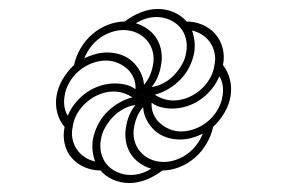

<svg xmlns="http://www.w3.org/2000/svg" viewBox="-20 -554 640 428"><path d="M318 -360Q332 -362 345 -369Q358 -376 368 -386.5Q378 -397 385.5 -410Q393 -423 395 -437Q398 -452 394.5 -467Q391 -482 381.5 -493Q372 -504 358 -510Q344 -516 329 -516Q317 -516 305.5 -512.5Q294 -509 283 -502Q297 -498 309.5 -489Q322 -480 329.5 -467.5Q337 -455 339.5 -440Q342 -425 339 -409Q337 -396 332 -383.5Q327 -371 318 -360ZM124 -271Q112 -285 107.5 -303Q103 -321 106 -340Q109 -359 119.5 -377Q130 -395 145 -409H146L149 -411V-412H150L151 -413H152V-414H153V-415H154L155 -416H156L157 -417H158V-418H159V-419H160L161 -420H162V-421H163L165 -422H166V-423H168V-424Q180 -430 193 -433.5Q206 -437 219 -437Q235 -437 249.5 -432Q264 -427 275 -417Q286 -407 293 -393.5Q300 -380 301 -365V-362H302L301 -358L302 -357L301 -353L302 -352L300 -340L297 -343H296L297 -344H296V-345H295V-346H294V-347H293L292 -348H291V-349H290L291 -350H290L289 -351H288V-352H287L286 -353H285V-354H284L283 -355H282Q283 -368 278 -380Q273 -392 263.5 -400.5Q254 -409 242 -414Q230 -419 216 -419Q201 -419 185 -413Q169 -407 156 -396Q143 -385 134.5 -370Q126 -355 124 -340Q122 -328 123.5 -317Q125 -306 131 -296L130 -295L129 -292L128 -291L127 -287L126 -286ZM271 -164Q283 -164 294.5 -167.5Q306 -171 317 -178Q303 -182 290.5 -191Q278 -200 270.5 -212.5Q263 -225 260.5 -240Q258 -255 261 -271Q263 -284 268 -296.5Q273 -309 282 -320Q268 -318 255 -311Q242 -304 232 -293.5Q222 -283 214.5 -270Q207 -257 205 -243Q202 -228 205.5 -213Q209 -198 218.5 -187Q228 -176 242 -170Q256 -164 271 -164ZM384 -261Q399 -261 415 -267Q431 -273 444 -284Q457 -295 465.5 -310Q474 -325 476 -340Q478 -352 476.5 -363Q475 -374 469 -384Q463 -369 451.5 -355Q440 -341 426 -331.5Q412 -322 396 -317Q380 -312 364 -312Q351 -312 339 -315Q327 -318 318 -325Q317 -312 322 -300Q327 -288 336.5 -279.5Q346 -271 358 -266Q370 -261 384 -261ZM367 -330Q382 -330 397.5 -336Q413 -342 426 -353Q439 -364 447.5 -378.5Q456 -393 458 -409Q461 -422 458.5 -435Q456 -448 449 -458.5Q442 -469 431.5 -476Q421 -483 408 -486Q412 -475 413.5 -462.5Q415 -450 413 -437Q410 -421 402.5 -405.5Q395 -390 383 -377.5Q371 -365 356 -356Q341 -347 325 -343Q334 -337 344.5 -333.5Q355 -330 367 -330ZM192 -194Q188 -205 186.5 -217.5Q185 -230 187 -243Q190 -259 197.5 -274.5Q205 -290 217 -302.5Q229 -315 244 -324Q259 -333 275 -337Q266 -343 255.5 -346.5Q245 -350 233 -350Q218 -350 202.5 -344Q187 -338 174 -327Q161 -316 152.5 -301.5Q144 -287 142 -271Q139 -258 141.5 -245Q144 -232 151 -221.5Q158 -211 168.5 -204Q179 -197 192 -194ZM268 -146Q249 -146 232 -153.5Q215 -161 204 -174Q185 -174 168 -181.5Q151 -189 139.5 -202.5Q128 -216 124 -234Q120 -252 124 -271L126 -286L127 -287L128 -291L129 -292L130 -295L131 -296Q137 -311 148.5 -325Q160 -339 174 -348.5Q188 -358 204 -363Q220 -368 236 -368Q249 -368 261 -365Q273 -362 282 -355H283L284 -354H285V-353H286L287 -352H288V-351H289L290 -350H291L290 -349H291V-348H292L293 -347H294V-346H295V-345H296V-344H297L296 -343H297V-342H298L300 -340L298 -328L299 -327L298 -323L299 -322L298 -318H299V-315Q291 -306 286 -294.5Q281 -283 279 -271Q276 -256 279.5 -241.5Q283 -227 292.5 -216Q302 -205 315.5 -199Q329 -193 345 -193Q358 -193 371.5 -197.5Q385 -202 397 -210.5Q409 -219 418 -231Q427 -243 432 -256V-257H434V-258H435L437 -259H438V-260H439L440 -261H441V-262H442V-263H443L444 -264H445L446 -265H447V-266H448V-267H449L451 -269H452V-270L454 -271H455Q451 -252 440.5 -234Q430 -216 414.5 -202.5Q399 -189 380 -181.5Q361 -174 342 -174Q325 -161 306 -153.5Q287 -146 268 -146ZM381 -243Q365 -243 350.5 -248Q336 -253 325 -263Q314 -273 307 -286.5Q300 -300 299 -315V-318H298L299 -322L298 -323L299 -327L298 -328L302 -352L301 -353L302 -357L301 -358L302 -362H301V-365Q309 -374 314 -385.5Q319 -397 321 -409Q324 -424 320.5 -438.5Q317 -453 307.5 -464Q298 -475 284.5 -481Q271 -487 255 -487Q242 -487 228.5 -482.5Q215 -478 203 -469.5Q191 -461 182 -449Q173 -437 168 -424V-423H166V-422H165L163 -421H162V-420H161L160 -419H159V-418H158V-417H157L156 -416H155L154 -415H153V-414H152V-413H151L149 -411H148V-410L146 -409H145Q149 -428 159.5 -446Q170 -464 185.5 -477.5Q201 -491 220 -498.5Q239 -506 258 -506Q275 -519 294 -526.5Q313 -534 332 -534Q351 -534 368 -526.5Q385 -519 396 -506Q415 -506 432 -498.5Q449 -491 460.5 -477.5Q472 -464 476.5 -446Q481 -428 477 -409Q488 -395 492.5 -377Q497 -359 494 -340Q491 -321 480.5 -303Q470 -285 455 -271H454L451 -269V-268H450L449 -267H448V-266H447V-265H446L445 -264H444L443 -263H442V-262H441V-261H440L439 -260H438V-259H437L435 -258H434V-257H432V-256Q420 -250 407 -246.5Q394 -243 381 -243Z"/></svg>

Font: Iosevka HT Thin Extended
Style: Italic
Weight: 100
Width: 7
Italic angle: -9°
Monospace: yes
Designer: Belleve Invis
Foundry: Belleve Invis
Version: Version 32.3.0; ttfautohint (v1.8.4)